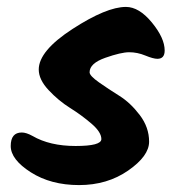

<svg xmlns="http://www.w3.org/2000/svg" viewBox="-20 -547 507 555"><path d="M344 -527Q382 -527 419 -482Q456 -437 456 -401Q456 -377 435 -377Q423 -377 400 -386.5Q377 -396 353.5 -396Q330 -396 284.5 -380Q239 -364 239 -338Q239 -328 266 -309Q293 -290 325 -270Q357 -250 384 -214.5Q411 -179 411 -137.5Q411 -96 350.5 -54Q290 -12 208.5 -12Q127 -12 69 -49Q11 -86 11 -125Q11 -164 43 -164Q56 -164 74 -154Q124 -125 198.5 -125Q273 -125 273 -145Q273 -165 244.5 -189.5Q216 -214 182.5 -235Q149 -256 120.5 -286.5Q92 -317 92 -346Q92 -400 190 -463.5Q288 -527 344 -527Z"/></svg>

Font: Kalam
Style: Bold
Weight: 700
Version: Version 2.001;PS 1.0;hotconv 1.0.79;makeotf.lib2.5.61930; tt